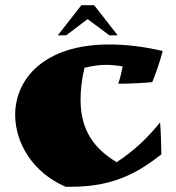

<svg xmlns="http://www.w3.org/2000/svg" viewBox="-20 -693 672 734"><path d="M602 -498C593 -463 576 -412 562 -379C520 -375 474 -373 432 -373C439 -393 445 -418 449 -439C426 -443 406 -445 385 -445C359 -445 332 -441 303 -434C292 -388 288 -347 288 -311C288 -194 341 -124 426 -73C490 -115 542 -163 592 -225C595 -188 596 -149 597 -103C520 -43 425 21 254 21H231C107 -32 38 -145 38 -254C38 -392 150 -523 397 -523C458 -523 525 -516 602 -498ZM201 -558H233L315 -620L398 -558H430L340 -673H291Z"/></svg>

Font: Ruslan Display
Style: Regular
Weight: 400
Designer: Denis Masharov, Vladimir Rabdu
Foundry: Denis Masharov, Vladimir Rabdu
Version: Version 1.001